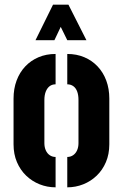

<svg xmlns="http://www.w3.org/2000/svg" viewBox="-20 -801 516 822"><path d="M132 -629 207 -781H273L350 -629H268L240 -686L213 -629ZM218 1Q182 1 149.5 -12Q117 -25 92 -49Q67 -73 52.5 -107Q38 -141 38 -183V-379Q38 -421 51 -456Q64 -491 88 -516.5Q112 -542 145 -556Q178 -570 218 -570V-440Q203 -440 192.5 -432Q182 -424 176 -409Q170 -394 170 -373V-188Q170 -171 176 -157.5Q182 -144 193 -136.5Q204 -129 218 -129ZM268 1V-129Q282 -129 293 -136.5Q304 -144 310 -157.5Q316 -171 316 -188V-373Q316 -394 310.5 -409Q305 -424 294 -432Q283 -440 268 -440V-570Q308 -570 341 -556Q374 -542 398 -516.5Q422 -491 435 -456Q448 -421 448 -379V-183Q448 -141 433.5 -107Q419 -73 394 -49Q369 -25 336.5 -12Q304 1 268 1Z"/></svg>

Font: Stick No Bills ExtraBold
Style: Regular
Weight: 800
Version: Version 2.000